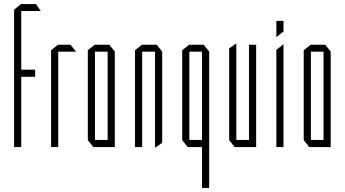

<svg xmlns="http://www.w3.org/2000/svg" viewBox="-20 -720 1689 940"><path d="M84 -344 50 -379H152V-344ZM49 0V-379H50L84 -344V0ZM49 -379V-673L83 -700H84V-379ZM84 -666V-700H156L179 -667V-666Z M230 0V-474L264 -501H265V0ZM265 -467V-501H325L352 -468V-467Z M445 -467V-501H515L542 -468V-467ZM437 0 410 -34V-35H507V0ZM410 -35V-474L444 -501H445V-35ZM507 0V-467H542V0Z M641 0V-474L675 -501H676V0ZM739 3V-467H774V-21L740 3ZM676 -467V-501H747L774 -468V-467Z M969 200V-452V-467H1004V200ZM899 0 872 -34V-35H969V0ZM872 -35V-474L906 -501H907V-35ZM907 -467V-501H977L1004 -468V-467Z M1199 0V-501H1234V0H1200ZM1129 0 1102 -34V-35H1199V0ZM1102 -35V-483L1136 -507H1137V-35Z M1333 0V-476L1367 -503H1368V0ZM1333 -539V-618H1368V-566L1334 -539Z M1502 -467V-501H1572L1599 -468V-467ZM1494 0 1467 -34V-35H1564V0ZM1467 -35V-474L1501 -501H1502V-35ZM1564 0V-467H1599V0Z"/></svg>

Font: Foldit ExtraLight
Style: Regular
Weight: 250
Version: Version 1.003